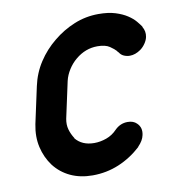

<svg xmlns="http://www.w3.org/2000/svg" viewBox="-69 -622 631 693"><g transform="rotate(-10 246.5 -275.0)"><path d="M326 -138Q346 -158 373 -158Q394 -158 406 -146Q424 -129 418 -102Q414 -82 395 -63H396Q358 -28 312.5 -9Q267 10 216 10Q171 10 135.5 -6.5Q100 -23 76 -54Q53 -85 44 -124Q35 -163 44 -208L73 -342Q83 -389 108.5 -428Q134 -467 170 -496Q205 -525 247.5 -542.5Q290 -560 337 -560Q373 -560 398.5 -552Q424 -544 441.5 -532.5Q459 -521 469.5 -508.5Q480 -496 486 -487H485Q496 -469 492 -449Q490 -438 482 -426Q474 -414 463 -406Q443 -392 423 -392Q412 -392 401.5 -396.5Q391 -401 385 -411Q384 -412 382.5 -413Q381 -414 381 -416Q373 -425 357.5 -435.5Q342 -446 313 -446Q269 -446 233 -416Q216 -402 203.5 -382.5Q191 -363 186 -342L157 -208Q153 -187 158 -169Q163 -151 174 -134H173Q197 -104 242 -104Q264 -104 286.5 -112Q309 -120 326 -138Z"/></g></svg>

Font: VDS
Style: Bold Italic
Weight: 700
Designer: artmaker
Foundry: artmaker
Version: Version 1.000 2009 initial release